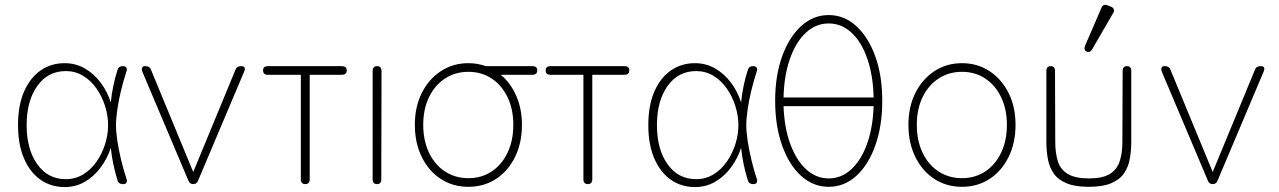

<svg xmlns="http://www.w3.org/2000/svg" viewBox="-20 -746 5183 778"><path d="M242 12Q187 12 144.5 -17.5Q102 -47 77.5 -103.5Q53 -160 53 -239Q53 -319 77.5 -375Q102 -431 144.5 -460.5Q187 -490 242 -490Q287 -490 324 -468.5Q361 -447 388 -411Q415 -375 429 -331Q432 -363 439 -397Q446 -431 456 -462Q460 -478 478 -478Q488 -478 492 -472Q496 -466 492 -455Q480 -419 470.5 -379.5Q461 -340 455.5 -303Q450 -266 450 -239Q450 -212 455.5 -175.5Q461 -139 470.5 -99Q480 -59 492 -23Q496 -13 492.5 -6.5Q489 0 481 0H478Q460 0 456 -16Q446 -48 439 -82Q432 -116 429 -147Q415 -104 388 -67.5Q361 -31 324 -9.5Q287 12 242 12ZM247 -20Q285 -20 316.5 -39Q348 -58 370.5 -90Q393 -122 405.5 -161Q418 -200 418 -239Q418 -278 405.5 -317Q393 -356 370.5 -388Q348 -420 316.5 -439Q285 -458 247 -458Q174 -458 131 -397.5Q88 -337 88 -239Q88 -141 131 -80.5Q174 -20 247 -20Z M763 0Q748 0 743 -15L557 -455Q553 -466 556 -472Q559 -478 567 -478H569Q587 -478 592 -463L763 -49L934 -463Q939 -478 957 -478Q979 -478 969 -455L783 -15Q778 0 763 0Z M1217 0Q1199 0 1199 -20V-443H1065Q1046 -443 1046 -461Q1046 -478 1066 -478H1365Q1385 -478 1385 -461Q1385 -443 1365 -443H1235V-20Q1235 0 1217 0Z M1508 0Q1490 0 1490 -20V-458Q1490 -478 1508 -478Q1526 -478 1526 -458L1525 -20Q1525 0 1508 0Z M1878 11Q1815 11 1766 -21Q1717 -53 1689 -110Q1661 -167 1661 -240Q1661 -313 1689 -369Q1717 -425 1766 -457.5Q1815 -490 1878 -490Q1915 -490 1948 -478H2137Q2157 -478 2157 -461Q2157 -443 2137 -443H2009Q2049 -410 2072 -357.5Q2095 -305 2095 -240Q2095 -167 2067 -110Q2039 -53 1990 -21Q1941 11 1878 11ZM1878 -24Q1931 -24 1972 -51Q2013 -78 2036.5 -127Q2060 -176 2060 -240Q2060 -304 2036.5 -352.5Q2013 -401 1972 -428Q1931 -455 1878 -455Q1825 -455 1783.5 -428Q1742 -401 1718.5 -352.5Q1695 -304 1695 -240Q1695 -176 1718.5 -127Q1742 -78 1783.5 -51Q1825 -24 1878 -24Z M2362 0Q2344 0 2344 -20V-443H2210Q2191 -443 2191 -461Q2191 -478 2211 -478H2510Q2530 -478 2530 -461Q2530 -443 2510 -443H2380V-20Q2380 0 2362 0Z M2796 12Q2741 12 2698.5 -17.5Q2656 -47 2631.5 -103.5Q2607 -160 2607 -239Q2607 -319 2631.5 -375Q2656 -431 2698.5 -460.5Q2741 -490 2796 -490Q2841 -490 2878 -468.5Q2915 -447 2942 -411Q2969 -375 2983 -331Q2986 -363 2993 -397Q3000 -431 3010 -462Q3014 -478 3032 -478Q3042 -478 3046 -472Q3050 -466 3046 -455Q3034 -419 3024.5 -379.5Q3015 -340 3009.5 -303Q3004 -266 3004 -239Q3004 -212 3009.5 -175.5Q3015 -139 3024.5 -99Q3034 -59 3046 -23Q3050 -13 3046.5 -6.5Q3043 0 3035 0H3032Q3014 0 3010 -16Q3000 -48 2993 -82Q2986 -116 2983 -147Q2969 -104 2942 -67.5Q2915 -31 2878 -9.5Q2841 12 2796 12ZM2801 -20Q2839 -20 2870.5 -39Q2902 -58 2924.5 -90Q2947 -122 2959.5 -161Q2972 -200 2972 -239Q2972 -278 2959.5 -317Q2947 -356 2924.5 -388Q2902 -420 2870.5 -439Q2839 -458 2801 -458Q2728 -458 2685 -397.5Q2642 -337 2642 -239Q2642 -141 2685 -80.5Q2728 -20 2801 -20Z M3338 11Q3275 11 3226 -33.5Q3177 -78 3149 -157Q3121 -236 3121 -338Q3121 -439 3149 -517Q3177 -595 3226 -640Q3275 -685 3338 -685Q3401 -685 3450 -640Q3499 -595 3527 -517Q3555 -439 3555 -338Q3555 -236 3527 -157Q3499 -78 3450 -33.5Q3401 11 3338 11ZM3155 -351H3520Q3518 -440 3494.5 -508Q3471 -576 3430.5 -613.5Q3390 -651 3338 -651Q3286 -651 3245.5 -613.5Q3205 -576 3181 -508Q3157 -440 3155 -351ZM3338 -23Q3389 -23 3429 -59.5Q3469 -96 3493 -162Q3517 -228 3520 -316H3155Q3158 -228 3182.5 -162Q3207 -96 3247 -59.5Q3287 -23 3338 -23Z M3878 11Q3815 11 3766 -21Q3717 -53 3689 -110Q3661 -167 3661 -240Q3661 -313 3689 -369Q3717 -425 3766 -457.5Q3815 -490 3878 -490Q3941 -490 3990 -457.5Q4039 -425 4067 -369Q4095 -313 4095 -240Q4095 -167 4067 -110Q4039 -53 3990 -21Q3941 11 3878 11ZM3878 -24Q3931 -24 3972 -51Q4013 -78 4036.5 -127Q4060 -176 4060 -240Q4060 -304 4036.5 -352.5Q4013 -401 3972 -428Q3931 -455 3878 -455Q3825 -455 3783.5 -428Q3742 -401 3718.5 -352.5Q3695 -304 3695 -240Q3695 -176 3718.5 -127Q3742 -78 3783.5 -51Q3825 -24 3878 -24Z M4392 11Q4336 11 4301.5 -3.5Q4267 -18 4249.5 -43.5Q4232 -69 4226 -102Q4220 -135 4220 -171V-458Q4220 -478 4238 -478Q4255 -478 4255 -458L4256 -171Q4256 -126 4266.5 -92.5Q4277 -59 4307 -41Q4337 -23 4392 -23Q4448 -23 4477 -41Q4506 -59 4517 -92.5Q4528 -126 4528 -171L4529 -458Q4529 -478 4547 -478Q4564 -478 4564 -458V-171Q4564 -135 4558 -102Q4552 -69 4534.5 -43.5Q4517 -18 4482.5 -3.5Q4448 11 4392 11ZM4406 -547Q4397 -531 4383 -537Q4370 -543 4377 -561L4443 -714Q4450 -732 4469 -724L4482 -719Q4501 -710 4490 -692Z M4894 0Q4879 0 4874 -15L4688 -455Q4684 -466 4687 -472Q4690 -478 4698 -478H4700Q4718 -478 4723 -463L4894 -49L5065 -463Q5070 -478 5088 -478Q5110 -478 5100 -455L4914 -15Q4909 0 4894 0Z"/></svg>

Font: Zen Maru Gothic Light
Style: Regular
Weight: 300
Designer: Yoshimichi Ohira
Foundry: Positype
Version: Version 1.001